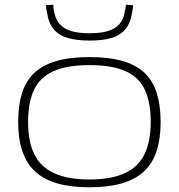

<svg xmlns="http://www.w3.org/2000/svg" viewBox="-20 -784 759 814"><path d="M57 -267Q57 -336 73 -388Q89 -440 124.5 -474Q160 -508 218 -525Q276 -542 359 -542Q443 -542 501 -525Q559 -508 594 -474Q629 -440 645 -388Q661 -336 661 -267Q661 -195 643.5 -142.5Q626 -90 589.5 -56.5Q553 -23 496 -6.5Q439 10 359 10Q280 10 223 -6.5Q166 -23 129.5 -56.5Q93 -90 75 -142.5Q57 -195 57 -267ZM99 -267Q99 -184 125.5 -130Q152 -76 210 -49.5Q268 -23 359 -23Q451 -23 508.5 -49.5Q566 -76 592.5 -130Q619 -184 619 -267Q619 -348 595 -401.5Q571 -455 514 -481.5Q457 -508 359 -508Q262 -508 205 -481.5Q148 -455 123.5 -401.5Q99 -348 99 -267ZM360 -612Q307 -612 269 -622.5Q231 -633 208.5 -659Q186 -685 179 -732Q177 -739 176 -746.5Q175 -754 175 -762L206 -764Q206 -758 206.5 -752Q207 -746 208 -741Q214 -704 232.5 -682.5Q251 -661 283 -652Q315 -643 360 -643Q405 -643 436.5 -652Q468 -661 486.5 -682Q505 -703 510 -740Q512 -746 512.5 -752Q513 -758 514 -764L544 -762Q544 -754 542.5 -746Q541 -738 540 -731Q533 -685 510.5 -659Q488 -633 451 -622.5Q414 -612 360 -612Z"/></svg>

Font: Georama Expanded ExtraLight
Style: Regular
Weight: 250
Width: 7
Designer: Jean-Baptiste Levee
Foundry: Production Type
Version: Version 1.001